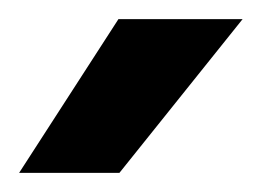

<svg xmlns="http://www.w3.org/2000/svg" viewBox="-84 -779 274 201"><path d="M-64 -598 40 -759H170L41 -598Z"/></svg>

Font: Onest SemiBold
Style: Regular
Weight: 600
Designer: Dmitri Voloshin, Andrey Kudryavtsev
Foundry: Dmitri Voloshin, Andrey Kudryavtsev
Version: Version 1.000;gftools[0.9.33]